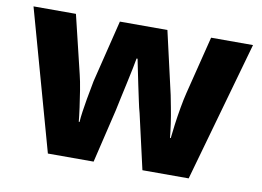

<svg xmlns="http://www.w3.org/2000/svg" viewBox="-64 -644 1009 740"><g transform="rotate(10 440.5 -274.5)"><path d="M485 -215Q480 -232 474 -261Q468 -290 461 -322Q454 -354 449 -380.5Q444 -407 441 -420H437Q435 -407 429.5 -380.5Q424 -354 417 -321.5Q410 -289 403.5 -259.5Q397 -230 393 -210L343 0H164L11 -549H177L232 -321Q238 -297 243.5 -263Q249 -229 253.5 -196Q258 -163 260 -141H263Q264 -158 267.5 -182.5Q271 -207 275.5 -232.5Q280 -258 284 -278Q288 -298 289 -305L349 -549H535L591 -304Q594 -288 600 -257.5Q606 -227 610.5 -195Q615 -163 617 -141H620Q622 -162 626.5 -195.5Q631 -229 637 -263Q643 -297 649 -321L706 -549H870L715 0H534Z"/></g></svg>

Font: Noto Sans Gujarati UI ExtraBold
Style: Regular
Weight: 800
Designer: Jelle Bosma - Monotype Design Team, Universal Thirst
Foundry: Monotype Imaging Inc.
Version: Version 2.106; ttfautohint (v1.8.4.7-5d5b)